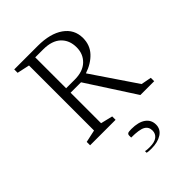

<svg xmlns="http://www.w3.org/2000/svg" viewBox="-232 -661 1002 1002"><g transform="rotate(-45 269.0 -160.5)"><path d="M65 0V-25L134 -40V-520L65 -535V-560H239Q330 -560 382.5 -523Q435 -486 435 -422Q435 -370 402 -334.5Q369 -299 315 -281L481 -36L538 -25V0H436L264 -266H187V-41L253 -25V0ZM246 -527H187V-299H251Q311 -299 344 -330.5Q377 -362 377 -411Q377 -464 343.5 -495.5Q310 -527 246 -527ZM280 239Q273 239 263 238.5Q253 238 246 236V224Q253 226 262.5 226.5Q272 227 278 227Q315 227 332.5 213Q350 199 350 176Q350 148 327 135.5Q304 123 245 123V107Q245 100 250.5 96Q256 92 277 92Q329 92 357 112Q385 132 385 167Q385 201 355.5 220Q326 239 280 239Z"/></g></svg>

Font: Spectral SC ExtraLight
Style: Regular
Weight: 275
Designer: Jean-Baptiste Levee
Foundry: Production Type
Version: Version 2.001